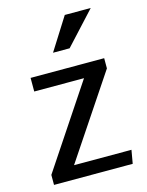

<svg xmlns="http://www.w3.org/2000/svg" viewBox="-112 -803 669 872"><g transform="rotate(-15 222.5 -366.5)"><path d="M55 -497H401V-449L143 -63H413L402 0H32V-47L289 -433H55ZM279 -733H401L261 -581H183Z"/></g></svg>

Font: Rosario Light
Style: Regular
Weight: 300
Designer: Hector Gatti
Foundry: Omnibus Type
Version: Version 1.101; ttfautohint (v1.8.1.43-b0c9)